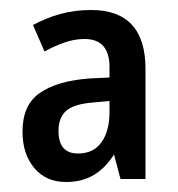

<svg xmlns="http://www.w3.org/2000/svg" viewBox="-20 -742 356 384"><path d="M162 -722Q271 -722 271 -604V-384H221L208 -433Q191 -406 167.5 -392Q144 -378 112 -378Q72 -378 48.5 -406Q25 -434 25 -479Q25 -532 59.5 -556Q94 -580 158 -585L199 -587V-608Q199 -664 149 -664Q129 -664 109 -657Q89 -650 69 -639L46 -692Q72 -706 100.5 -714Q129 -722 162 -722ZM199 -540 166 -537Q128 -534 112.5 -520.5Q97 -507 97 -480Q97 -435 136 -435Q167 -435 183 -457.5Q199 -480 199 -518Z"/></svg>

Font: Avrile Sans Condensed Medium
Style: Regular
Weight: 500
Width: 3
Designer: Monotype Design Team
Foundry: Monotype Imaging Inc.
Version: Version 2.001;September 10, 2019;FontCreator 11.5.0.2425 64-